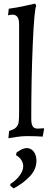

<svg xmlns="http://www.w3.org/2000/svg" viewBox="-20 -762 284 1075"><path d="M87 -135V-626Q87 -680 50 -680Q43 -680 35 -678.5Q27 -677 25 -676Q25 -682 27 -694L29 -713Q72 -719 118 -729Q164 -739 177 -742L183 -729Q172 -712 163.5 -516Q155 -320 155 -98Q155 -68 163 -55Q171 -42 190 -42Q201 -42 211 -43Q221 -44 225 -44L227 -40L219 3Q210 2 185 1Q160 0 130 0Q104 0 70.5 5Q37 10 27 12L31 -29Q59 -37 70.5 -49Q82 -61 84.5 -78Q87 -95 87 -135ZM130 67Q153 67 168.5 86.5Q184 106 184 138Q184 187 146 226.5Q108 266 56 293L38 278V268Q69 249 89.5 221.5Q110 194 110 169Q110 150 99 133.5Q88 117 70 107L72 93Q106 67 130 67Z"/></svg>

Font: Sahitya
Style: Regular
Weight: 400
Designer: Juan Pablo del Peral
Foundry: Juan Pablo del Peral (http://www.huertatipografica.com)
Version: Version 1.001;PS 001.000;hotconv 1.0.70;makeotf.lib2.5.58329